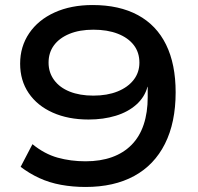

<svg xmlns="http://www.w3.org/2000/svg" viewBox="-20 -734 788 763"><path d="M320 9Q269 9 222.5 0.5Q176 -8 136 -26.5Q96 -45 62 -71L109 -161Q157 -122 209 -107.5Q261 -93 320 -93Q379 -93 425 -109.5Q471 -126 503 -158.5Q535 -191 551 -239Q567 -287 567 -348V-389H566Q555 -348 522 -318.5Q489 -289 440 -274Q391 -259 332 -259Q251 -259 189.5 -286.5Q128 -314 94 -364Q60 -414 60 -481Q60 -549 96 -602Q132 -655 197 -684.5Q262 -714 348 -714Q454 -714 528 -674Q602 -634 640 -556.5Q678 -479 678 -367Q678 -247 635.5 -162.5Q593 -78 513 -34.5Q433 9 320 9ZM351 -354Q406 -354 447 -370.5Q488 -387 511 -416.5Q534 -446 534 -485Q534 -526 511.5 -555Q489 -584 448 -600Q407 -616 351 -616Q296 -616 256 -599.5Q216 -583 194.5 -554Q173 -525 173 -485Q173 -446 195 -416Q217 -386 257 -370Q297 -354 351 -354Z"/></svg>

Font: Nunito Sans 7pt Expanded SemiBold
Style: Regular
Weight: 600
Width: 7
Designer: Vernon Adams
Foundry: Vernon Adams
Version: Version 3.101;gftools[0.9.27]